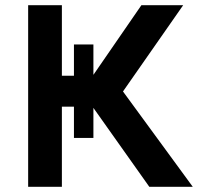

<svg xmlns="http://www.w3.org/2000/svg" viewBox="-20 -720 782 740"><path d="M555.5 0 295.5 -367 525 -700H686L454 -367.5L723 0ZM88.5 0V-700H218.5V-428H399V-309H218.5V0ZM265 -188.5V-548.5H340V-188.5Z"/></svg>

Font: Geologica Roman Medium
Style: Regular
Weight: 500
Designer: Sindre Bremnes, Frode Helland
Foundry: Monokrom Skriftforlag AS
Version: Version 1.010;gftools[0.9.28]